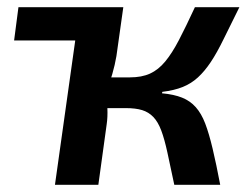

<svg xmlns="http://www.w3.org/2000/svg" viewBox="-20 -511 690 531"><path d="M642 -491Q617 -441 598.5 -403Q580 -365 563 -339.5Q546 -314 527.5 -297Q509 -280 485.5 -270.5Q462 -261 429 -257L428 -253Q461 -250 483.5 -241Q506 -232 521.5 -214.5Q537 -197 547.5 -169.5Q558 -142 568 -100Q578 -58 589 0H462Q451 -52 443 -89Q435 -126 426 -150Q417 -174 404 -187.5Q391 -201 373 -206.5Q355 -212 328 -212L339 -297Q372 -297 395 -307.5Q418 -318 437 -341Q456 -364 475 -400.5Q494 -437 519 -491ZM321 -491 302 -356Q298 -332 290.5 -306Q283 -280 271 -257Q276 -235 277 -211Q278 -187 275 -167L252 0H132L201 -491ZM375 -297 363 -212H251L262 -297ZM31 -491H264L251 -399H19Z"/></svg>

Font: Exo 2 SemiBold
Style: Italic
Weight: 600
Italic angle: -8°
Designer: Natanael Gama
Foundry: Natanael Gama
Version: Version 2.010